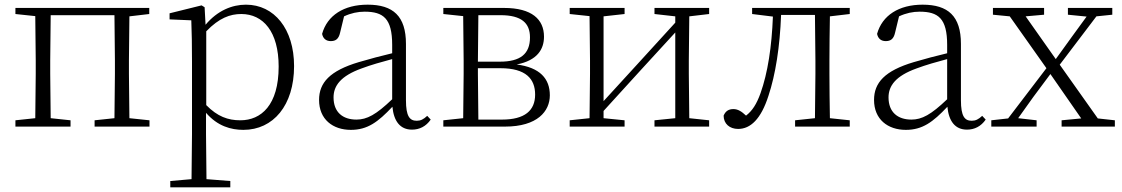

<svg xmlns="http://www.w3.org/2000/svg" viewBox="-20 -542 4803 822"><path d="M46 -482 131 -473 133 -283V-226L131 -36L46 -27V0H282V-27L197 -36L195 -226V-283L197 -477H470L472 -283V-226L470 -36L385 -27V0H620V-27L534 -36L532 -226V-283L534 -472L619 -482V-508H46Z M1022 14C1150 14 1239 -91 1239 -259C1239 -418 1154 -522 1033 -522C974 -522 911 -497 860 -436L856 -511L843 -519L706 -485V-459L799 -455C801 -405 802 -347 802 -278V32L800 225L709 233V260H966V233L864 225L862 32V-59C911 -2 969 14 1022 14ZM863 -408C918 -465 965 -482 1013 -482C1107 -482 1173 -406 1173 -257C1173 -92 1098 -27 1009 -27C956 -27 911 -43 863 -92Z M1744 13C1776 13 1804 -1 1824 -30L1809 -46C1793 -31 1781 -25 1764 -25C1734 -25 1718 -44 1718 -113V-354C1718 -473 1663 -522 1554 -522C1452 -522 1381 -476 1359 -397C1363 -377 1376 -366 1396 -366C1417 -366 1430 -375 1436 -402L1453 -472C1483 -486 1512 -492 1541 -492C1621 -492 1659 -463 1659 -350V-314C1613 -303 1563 -290 1516 -276C1392 -239 1346 -188 1346 -114C1346 -31 1405 14 1482 14C1553 14 1598 -19 1660 -85C1666 -23 1693 13 1744 13ZM1659 -117C1590 -51 1551 -30 1506 -30C1447 -30 1408 -62 1408 -125C1408 -175 1439 -217 1528 -249C1568 -264 1614 -277 1659 -289Z M1962 0H2142C2281 0 2334 -66 2334 -134C2334 -205 2292 -253 2192 -266C2281 -283 2309 -332 2309 -385C2309 -459 2257 -508 2138 -508H1878V-482L1963 -473L1965 -283V-226L1963 -36L1878 -27V0ZM2028 -477H2123C2213 -477 2249 -443 2249 -382C2249 -311 2208 -278 2120 -278H2026ZM2026 -250H2122C2232 -250 2271 -204 2271 -137C2271 -69 2227 -30 2129 -30H2028L2026 -226Z M2782 -482 2871 -472V-445L2704 -262L2564 -109V-472L2654 -482V-508H2419V-482L2504 -473L2506 -283V-226L2504 -36L2419 -27V0H2654V-27L2564 -36V-67L2727 -246L2871 -403V-36L2782 -27V0H3016V-27L2931 -36L2929 -226V-283L2931 -472L3016 -482V-508H2782Z M3468 0H3618V-27L3533 -36C3532 -91 3531 -172 3531 -226V-283C3531 -336 3532 -417 3533 -472L3618 -482V-508H3200V-482L3289 -471C3284 -342 3267 -230 3236 -143C3219 -96 3201 -68 3174 -47C3155 -65 3139 -75 3120 -75C3099 -75 3086 -66 3078 -47C3078 -12 3104 10 3140 10C3193 10 3238 -32 3270 -132C3300 -222 3319 -342 3324 -478H3469L3471 -283V-226L3469 -36L3384 -27V0Z M4120 13C4152 13 4180 -1 4200 -30L4185 -46C4169 -31 4157 -25 4140 -25C4110 -25 4094 -44 4094 -113V-354C4094 -473 4039 -522 3930 -522C3828 -522 3757 -476 3735 -397C3739 -377 3752 -366 3772 -366C3793 -366 3806 -375 3812 -402L3829 -472C3859 -486 3888 -492 3917 -492C3997 -492 4035 -463 4035 -350V-314C3989 -303 3939 -290 3892 -276C3768 -239 3722 -188 3722 -114C3722 -31 3781 14 3858 14C3929 14 3974 -19 4036 -85C4042 -23 4069 13 4120 13ZM4035 -117C3966 -51 3927 -30 3882 -30C3823 -30 3784 -62 3784 -125C3784 -175 3815 -217 3904 -249C3944 -264 3990 -277 4035 -289Z M4552 -479 4632 -471 4570 -386 4500 -289 4371 -472 4450 -479V-508H4231V-479L4303 -472L4460 -250L4296 -35L4224 -27V0H4418V-27L4339 -36L4404 -127L4477 -225L4609 -35L4525 -27V0H4753V-27L4680 -35L4517 -265L4674 -472L4742 -479V-508H4552Z"/></svg>

Font: Noto Serif CJK SC ExtraLight
Style: Regular
Weight: 200
Designer: Ryoko NISHIZUKA 西塚涼子 (kana & ideographs); Frank Grießhammer (Latin, Greek & Cyrillic); Wenlong ZHANG 张文龙 (bopomofo); San
Foundry: Adobe
Version: Version 2.001;hotconv 1.1.0;makeotfexe 2.6.0